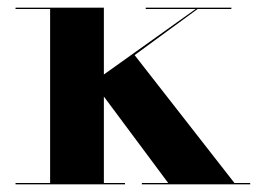

<svg xmlns="http://www.w3.org/2000/svg" viewBox="-20 -480 681 500"><path d="M20.5 -3.5H110.5V-456.5H20.5V-460H250.5V-286L489.5 -456.5H359.5V-460H582.5V-456.5H494.5L330.5 -336.5L590.5 -3.5H631.5V0H349.5V-3.5H418L250.5 -228.5V-3.5H305.5V0H20.5Z"/></svg>

Font: Bodoni* 48pt
Style: Bold
Weight: 700
Version: Version 2.3